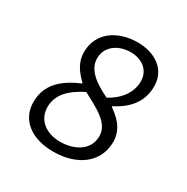

<svg xmlns="http://www.w3.org/2000/svg" viewBox="-153 -783 905 928"><g transform="rotate(30 300.0 -319.0)"><path d="M264 12C398 12 493 -59 493 -174C493 -249 438 -292 402 -317V-321C481 -361 530 -419 530 -505C530 -600 451 -650 356 -650C243 -650 153 -588 153 -480C153 -426 179 -388 221 -347V-343C125 -303 62 -245 62 -149C62 -45 148 12 264 12ZM358 -343C287 -377 223 -419 223 -485C223 -553 282 -592 350 -592C412 -592 462 -557 462 -493C462 -429 419 -376 358 -343ZM268 -46C197 -46 133 -85 133 -162C133 -233 183 -279 259 -318C341 -274 421 -237 421 -164C421 -86 349 -46 268 -46Z"/></g></svg>

Font: Source Code Variable
Style: Italic
Weight: 400
Italic angle: -11°
Monospace: yes
Designer: Paul D. Hunt, Teo Tuominen
Foundry: Adobe Systems Incorporated
Version: Version 1.005;PS 1.0;hotconv 16.6.54;makeotf.lib2.5.65590